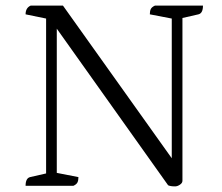

<svg xmlns="http://www.w3.org/2000/svg" viewBox="-20 -661 789 683"><path d="M603 2Q594 2 588 1Q582 0 578 -2L182 -559V-46L259 -31Q259 -19 255.5 -12Q252 -5 241 0H71Q71 -27 87 -31L144 -44V-595L71 -610Q71 -633 89 -641H204L591 -98V-595L513 -610Q513 -622 516.5 -629Q520 -636 531 -641H702Q702 -614 686 -610L629 -597V-18Q629 -10 620 -4Q611 2 603 2Z"/></svg>

Font: Petrona Light
Style: Regular
Weight: 300
Designer: Ringo R. Seeber
Foundry: Ringo R. Seeber
Version: Version 2.001; ttfautohint (v1.8.3)